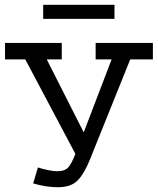

<svg xmlns="http://www.w3.org/2000/svg" viewBox="-20 -769 662 805"><path d="M223 16Q198 16 172.5 12Q147 8 119 0L139 -67Q160 -60 183 -55.5Q206 -51 219 -51Q252 -51 266.5 -67.5Q281 -84 296 -124L86 -520H1V-589H239V-520H176L331 -214L448 -520H381V-589H621V-520H526L357 -100Q334 -42 306 -13Q278 16 223 16ZM161 -749H460V-690H161Z"/></svg>

Font: Podkova VF Beta
Style: Regular
Weight: 400
Designer: Ilya Yudin
Foundry: Cyreal (www.cyreal.org)
Version: Version 2.100